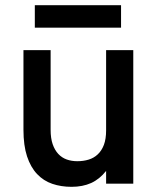

<svg xmlns="http://www.w3.org/2000/svg" viewBox="-20 -703 605 735"><path d="M386.2 0V-48.8Q361.3 -17.1 328.9 -2.4Q296.4 12.2 253.9 12.2Q213.9 12.2 180.2 0.7Q146.5 -10.7 121.8 -36.9Q97.2 -63 83.5 -104.5Q69.8 -146 69.8 -206.1V-511.2H173.8V-206.1Q173.8 -173.8 181.6 -151.1Q189.5 -128.4 203.1 -113.8Q216.8 -99.1 235.4 -92.5Q253.9 -85.9 275.9 -85.9Q299.3 -85.9 319.3 -92Q339.4 -98.1 354.2 -112.1Q369.1 -126 377.7 -148.4Q386.2 -170.9 386.2 -204.1V-511.2H490.2V0ZM113.3 -597.2V-683.1H443.4V-597.2Z"/></svg>

Font: Overpass
Style: Regular
Weight: 400
Designer: Delve Withrington
Foundry: Delve Fonts
Version: Version 1.001